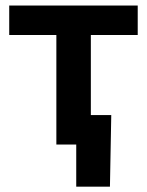

<svg xmlns="http://www.w3.org/2000/svg" viewBox="-20 -536 545 712"><path d="M189 0V-406.2H14.2V-515.6H490.7V-406.2H316.9V0ZM262.7 156.2V0H222.2V-109.4H392.6L387.7 156.2Z"/></svg>

Font: Inter Display Semi Bold
Style: Regular
Weight: 600
Designer: Rasmus Andersson
Foundry: rsms
Version: Version 4.000;git-37864ae